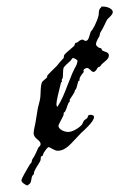

<svg xmlns="http://www.w3.org/2000/svg" viewBox="-20 -562 362 582"><path d="M321 -529C319 -535 307 -542 293 -542C292 -542 287 -542 287 -542C287 -541 287 -540 287 -540C278 -534 280 -522 279 -516C273 -493 262 -473 255 -466C251 -455 249 -438 240 -438C236 -438 232 -442 231 -442C223 -442 218 -436 215 -434C210 -430 209 -437 205 -423C199 -417 182 -404 176 -397C173 -394 174 -389 173 -386C162 -375 158 -369 152 -362C145 -355 123 -334 123 -332C123 -331 123 -329 123 -328C117 -321 109 -317 107 -312C102 -299 104 -282 102 -265C100 -252 96 -242 94 -230L88 -193C86 -180 82 -168 82 -159C82 -140 103 -139 103 -125C103 -119 100 -120 96 -114C89 -98 86 -91 78 -79C76 -76 77 -72 75 -69C74 -67 71 -65 70 -63C63 -50 45 -22 45 -15C45 -9 58 0 64 0C64 0 69 -5 70 -5C76 -11 74 -21 78 -29C79 -31 83 -34 83 -35C83 -36 83 -38 83 -39V-40C89 -55 96 -62 102 -74C104 -78 103 -83 104 -87C104 -88 109 -89 109 -90C111 -92 111 -96 112 -98C118 -107 123 -115 128 -116C129 -117 146 -105 154 -105C182 -105 196 -129 226 -159C236 -168 265 -194 265 -207C265 -211 262 -214 255 -214C244 -214 248 -208 244 -204C243 -202 238 -200 236 -198C232 -194 231 -188 229 -185C219 -173 199 -162 187 -162C177 -162 159 -168 157 -180C157 -185 173 -211 173 -215C173 -216 173 -218 173 -219C173 -221 178 -223 178 -225C184 -237 185 -249 191 -254C191 -254 192 -254 192 -255C192 -256 191 -258 191 -258V-259C195 -267 207 -281 207 -288C208 -291 209 -290 210 -291C214 -300 215 -310 218 -317C219 -317 221 -317 221 -318V-322C221 -330 234 -343 234 -344C234 -345 233 -347 233 -348C233 -354 243 -356 244 -356C251 -356 257 -344 263 -344C269 -344 273 -351 276 -357C281 -361 280 -355 289 -368C299 -377 310 -383 310 -394C310 -405 297 -404 289 -410C288 -411 288 -415 287 -415C285 -417 281 -416 279 -418C273 -422 271 -425 271 -428C271 -436 279 -448 281 -452C283 -456 282 -458 284 -463C294 -478 302 -499 305 -503C309 -508 322 -517 322 -526C322 -527 321 -528 321 -529ZM215 -377C215 -375 213 -370 213 -368C207 -352 210 -369 186 -307C175 -278 167 -258 154 -238C152 -240 151 -243 151 -246C151 -257 158 -283 165 -312C165 -312 167 -313 168 -315C168 -316 167 -317 167 -318C167 -323 170 -324 170 -325C172 -336 170 -349 173 -357C175 -361 187 -372 194 -378C197 -381 198 -386 201 -386C207 -386 214 -380 215 -378Z"/></svg>

Font: Jim Nightshade
Style: Regular
Weight: 400
Designer: Astigmatic (AOETI)
Foundry: Astigmatic (AOETI)
Version: Version 1.000